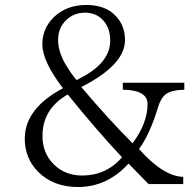

<svg xmlns="http://www.w3.org/2000/svg" viewBox="-20 -746 766 768"><path d="M717.3 -387.2Q665.5 -385.7 643.1 -369.1Q622.6 -353 611.8 -315.9Q579.6 -209.5 536.1 -149.9Q633.3 -40.5 712.9 -38.6V-9.8H574.2L494.1 -91.8Q409.2 2 292 2Q192.9 2 132.3 -59.1Q79.1 -113.3 79.1 -190.9Q79.1 -312 231.9 -393.1Q149.4 -500.5 149.4 -568.8Q149.4 -631.3 193.4 -675.3Q244.1 -726.1 325.2 -726.1Q403.8 -726.1 444.8 -680.2Q480 -642.1 480 -585.9Q480 -486.3 305.2 -397.9Q413.1 -270 510.3 -172.9Q570.3 -253.9 570.3 -330.1Q570.3 -385.7 471.2 -387.2V-415H717.3ZM286.1 -425.8Q293.5 -428.7 300.3 -433.1Q420.9 -494.1 420.9 -584Q420.9 -636.2 390.1 -667.5Q362.3 -695.3 320.3 -695.3Q274.4 -695.3 243.2 -664.1Q212.4 -633.3 212.4 -586.4Q212.4 -545.4 236.3 -499Q244.6 -483.9 262.2 -457Q279.3 -433.1 286.1 -425.8ZM468.3 -116.7Q363.8 -228 251 -368.2Q149.9 -310.5 149.9 -202.1Q149.9 -133.8 194.8 -88.9Q239.7 -43.9 309.1 -43.9Q404.3 -43.9 468.3 -116.7Z"/></svg>

Font: I.Ming
Style: Regular
Weight: 400
Designer: Ichiten Fonts Project
Version: Version 5.10 Mar 24, 2018